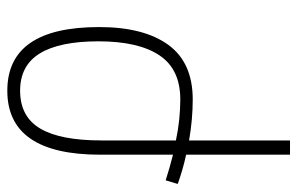

<svg xmlns="http://www.w3.org/2000/svg" viewBox="-164 -636 813 525"><g transform="rotate(90 242.5 -373.5)"><path d="M403 -241Q403 13 228 13Q54 13 54 -238Q54 -360 102.5 -427Q151 -494 252 -494Q306 -494 364 -484V-760H403V-476Q444 -467 483 -453L473 -420Q439 -431 403 -440ZM252 -460Q169 -460 131 -402.5Q93 -345 93 -236Q93 -130 126 -76Q159 -22 228 -22Q299 -22 331.5 -77Q364 -132 364 -244V-448Q336 -454 307.5 -457Q279 -460 252 -460Z"/></g></svg>

Font: Noto Sans Armenian SemiCondensed ExtraLight
Style: Regular
Weight: 200
Width: 4
Designer: Monotype Design Team
Foundry: Monotype Imaging Inc.
Version: Version 2.008; ttfautohint (v1.8.4.7-5d5b)